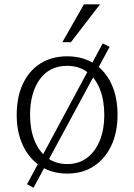

<svg xmlns="http://www.w3.org/2000/svg" viewBox="-20 -802 626 898"><path d="M136.7 76.2 106.4 59.6 460.4 -599.1 492.7 -583ZM294.4 9.8Q221.7 9.8 168.7 -25.4Q115.7 -60.5 86.9 -122.3Q58.1 -184.1 58.1 -264.2Q58.1 -347.7 86.7 -409.2Q115.2 -470.7 168.2 -504.6Q221.2 -538.6 294.4 -538.6Q367.2 -538.6 419.9 -504.6Q472.7 -470.7 501.2 -409.2Q529.8 -347.7 529.8 -264.2Q529.8 -184.1 501.2 -122.3Q472.7 -60.5 419.9 -25.4Q367.2 9.8 294.4 9.8ZM294.4 -34.7Q349.1 -34.7 387.9 -64.5Q426.8 -94.2 447.3 -146Q467.8 -197.8 467.8 -263.2Q467.8 -332.5 447.3 -384.5Q426.8 -436.5 387.9 -465.3Q349.1 -494.1 294.4 -494.1Q211.4 -494.1 166 -430.9Q120.6 -367.7 120.6 -263.7Q120.6 -197.8 141.1 -146Q161.6 -94.2 200.4 -64.5Q239.3 -34.7 294.4 -34.7ZM271.5 -604.5 372.6 -781.7H447.8L311.5 -604.5Z"/></svg>

Font: Comme ExtraLight
Style: Regular
Weight: 250
Version: Version 1.000;gftools[0.9.27]